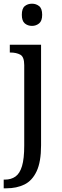

<svg xmlns="http://www.w3.org/2000/svg" viewBox="-29 -778 333 1038"><path d="M144 -638Q121 -638 105 -651.5Q89 -665 89 -698Q89 -732 105 -745Q121 -758 144 -758Q166 -758 182.5 -745Q199 -732 199 -698Q199 -665 182.5 -651.5Q166 -638 144 -638ZM-9 240V193H-2Q31 193 54.5 176.5Q78 160 90 120Q102 80 102 9V-426Q102 -471 80.5 -482.5Q59 -494 28 -494H24V-536H193V8Q193 97 169 148Q145 199 103 219.5Q61 240 6 240Z"/></svg>

Font: Noto Serif Khmer SemiCondensed
Style: Regular
Weight: 400
Width: 4
Designer: Danh Hong and the Monotype Design Team
Foundry: Monotype Imaging Inc.
Version: Version 2.004; ttfautohint (v1.8.4.7-5d5b)